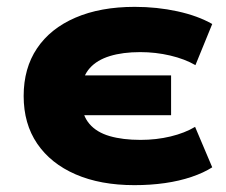

<svg xmlns="http://www.w3.org/2000/svg" viewBox="-20 -529 660 560"><path d="M372 11Q273 11 200.5 -20.5Q128 -52 88.5 -110Q49 -168 49 -249Q49 -330 88 -388Q127 -446 200 -477.5Q273 -509 373 -509Q438 -509 497.5 -496Q557 -483 599 -459L550 -339Q519 -357 476.5 -367Q434 -377 389 -377Q338 -377 300.5 -365.5Q263 -354 242 -330.5Q221 -307 218 -271L197 -309H479V-193H197L218 -230Q220 -192 241 -167.5Q262 -143 300 -132Q338 -121 390 -121Q436 -121 477.5 -131Q519 -141 549 -159L599 -41Q574 -25 538.5 -13Q503 -1 461 5Q419 11 372 11Z"/></svg>

Font: Nunito Sans 10pt SemiExpanded Black
Style: Regular
Weight: 900
Width: 6
Designer: Vernon Adams
Foundry: Vernon Adams
Version: Version 3.101;gftools[0.9.27]